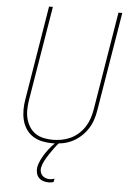

<svg xmlns="http://www.w3.org/2000/svg" viewBox="-62 -781 725 1050"><g transform="rotate(5 300.0 -256.0)"><path d="M246 8Q217 8 189.5 2Q162 -4 139.5 -18.5Q117 -33 102 -55.5Q87 -78 80.5 -105Q74 -132 74 -160.5Q74 -189 79 -218L164 -735H185L99 -215Q95 -189 94.5 -163.5Q94 -138 100 -114Q106 -90 119 -69.5Q132 -49 151.5 -35.5Q171 -22 196 -16.5Q221 -11 247 -11Q271 -11 295.5 -15.5Q320 -20 344 -31Q368 -42 388 -60Q408 -78 422 -100Q436 -122 444 -146Q452 -170 456 -194L545 -735H566L476 -191Q472 -165 463 -138.5Q454 -112 438 -88Q422 -64 400.5 -45Q379 -26 353 -13.5Q327 -1 299.5 3.5Q272 8 246 8ZM244 223Q229 223 214.5 218Q200 213 190.5 202.5Q181 192 177.5 177Q174 162 176 147Q180 125 190.5 104Q201 83 214.5 63Q228 43 244 25Q260 7 277 -8H288L287 0Q272 16 259 34Q246 52 234 70Q222 88 211.5 107.5Q201 127 197 147Q195 159 198 170Q201 181 208.5 189Q216 197 227 201Q238 205 249 205Q256 205 262.5 203.5Q269 202 276 200L272 219Q265 221 258 222Q251 223 244 223Z"/></g></svg>

Font: Iosevka Thin Extended
Style: Italic
Weight: 100
Width: 7
Italic angle: -9°
Monospace: yes
Designer: Belleve Invis
Foundry: Belleve Invis
Version: Version 32.5.0; ttfautohint (v1.8.4)